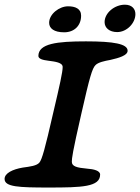

<svg xmlns="http://www.w3.org/2000/svg" viewBox="-36 -800 611 838"><path d="M475.5 -660C517.5 -660 555 -699 555 -738.5C555 -761 540 -779.5 509 -779.5C464.5 -779.5 420.5 -744 420.5 -703.5C420.5 -678 442 -660 475.5 -660ZM244 -659C289 -659 318 -689 318 -731.5C318 -762.5 292 -772.5 261 -772.5C223 -772.5 178.5 -739 178.5 -700.5C178.5 -676 200 -659 244 -659ZM177.5 18.5C321 18.5 401 16 401 -38C401 -55 373.5 -62 343.5 -64C300 -68 277.5 -73.5 277.5 -94C277.5 -109 280 -133 319 -303.5C355.5 -464.5 366.5 -502 381 -516C392.5 -528 420.5 -534 445.5 -538.5C483 -547 521 -558 521 -578.5C521 -608.5 461 -619.5 339 -619.5C213 -619.5 131.5 -610 131.5 -555.5C132 -543 150.5 -538 175 -535C205.5 -531 237.5 -527 237.5 -507.5C237.5 -485.5 225 -429.5 196 -306.5C160 -148.5 147 -103.5 136 -90.5C124.5 -76.5 96 -73 63 -68.5C19 -61 -16 -44 -16 -19C-16 16 46 18.5 177.5 18.5Z"/></svg>

Font: Gluten
Style: Italic
Weight: 400
Italic angle: -13°
Designer: Tyler Finck
Foundry: Etcetera Type Company
Version: Version 0.920